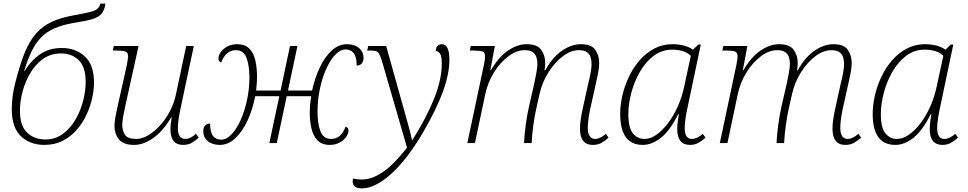

<svg xmlns="http://www.w3.org/2000/svg" viewBox="-20 -790 5343 1060"><path d="M225 10Q146 10 95.5 -38Q45 -86 45 -187Q45 -215 49 -252Q53 -289 66 -340Q90 -434 116.5 -499Q143 -564 179 -605Q215 -646 266 -669.5Q317 -693 390 -706Q461 -718 494.5 -729Q528 -740 534 -770H562Q557 -734 541 -714.5Q525 -695 490 -684.5Q455 -674 390 -664Q325 -653 280.5 -633.5Q236 -614 206 -582.5Q176 -551 154 -505.5Q132 -460 113 -397H115Q152 -457 202 -491Q252 -525 322 -525Q398 -525 448.5 -478.5Q499 -432 499 -333Q499 -293 488.5 -246.5Q478 -200 456.5 -154.5Q435 -109 402.5 -72Q370 -35 325.5 -12.5Q281 10 225 10ZM231 -20Q286 -20 328 -51.5Q370 -83 398 -132Q426 -181 439.5 -235.5Q453 -290 453 -337Q453 -421 414.5 -458Q376 -495 317 -495Q260 -495 218 -465Q176 -435 147.5 -387Q119 -339 104.5 -284Q90 -229 90 -179Q90 -96 129.5 -58Q169 -20 231 -20Z M721 10Q660 10 636 -21Q612 -52 612 -94Q612 -118 618 -148Q624 -178 630 -206L680 -430Q683 -445 685 -458.5Q687 -472 687 -479Q687 -501 671.5 -506Q656 -511 622 -511H603L608 -536H745L673 -211Q666 -179 660.5 -150Q655 -121 655 -100Q655 -70 669.5 -46.5Q684 -23 733 -23Q764 -23 798 -43Q832 -63 863.5 -97.5Q895 -132 918.5 -177Q942 -222 952 -272L1008 -536H1050L979 -202Q972 -171 967 -139Q962 -107 962 -83Q962 -23 1003 -23Q1031 -23 1062 -51L1077 -30Q1058 -12 1038 -1Q1018 10 991 10Q921 10 921 -77Q921 -105 928 -142H925Q880 -66 826 -28Q772 10 721 10Z M1193 10Q1152 10 1127 -11Q1102 -32 1102 -67Q1102 -84 1111.5 -96Q1121 -108 1140 -108Q1140 -59 1156.5 -39Q1173 -19 1201 -19Q1231 -19 1259 -49Q1287 -79 1309 -128.5Q1331 -178 1344 -239Q1357 -300 1357 -363Q1357 -428 1341 -470.5Q1325 -513 1282 -513Q1255 -513 1235 -496.5Q1215 -480 1201 -445Q1186 -451 1186 -467Q1186 -484 1199 -502.5Q1212 -521 1235.5 -533.5Q1259 -546 1289 -546Q1333 -546 1357 -521Q1381 -496 1390 -455Q1399 -414 1399 -366Q1399 -352 1398 -334.5Q1397 -317 1394 -290H1529L1581 -536H1622L1570 -290H1703Q1718 -360 1746 -418.5Q1774 -477 1812 -511.5Q1850 -546 1896 -546Q1937 -546 1962 -525Q1987 -504 1987 -469Q1987 -452 1977.5 -440Q1968 -428 1949 -428Q1949 -477 1932.5 -497Q1916 -517 1888 -517Q1858 -517 1830 -487Q1802 -457 1780 -407.5Q1758 -358 1745.5 -297Q1733 -236 1733 -173Q1733 -108 1749 -65.5Q1765 -23 1808 -23Q1835 -23 1855 -39.5Q1875 -56 1888 -91Q1904 -85 1904 -69Q1904 -52 1890.5 -33.5Q1877 -15 1854 -2.5Q1831 10 1801 10Q1757 10 1733 -15Q1709 -40 1699.5 -81Q1690 -122 1690 -170Q1690 -187 1691.5 -206.5Q1693 -226 1698 -259H1563L1508 0H1467L1522 -259H1389Q1375 -186 1346.5 -124.5Q1318 -63 1279 -26.5Q1240 10 1193 10Z M1977 250Q1927 250 1927 211Q1927 203 1930 195Q1940 198 1951 199.5Q1962 201 1974 201Q2024 201 2070 174.5Q2116 148 2155.5 107.5Q2195 67 2227 25L2089 -452Q2081 -479 2074 -491.5Q2067 -504 2056 -507.5Q2045 -511 2025 -511H2007L2013 -536H2112L2223 -139Q2233 -104 2241 -74Q2249 -44 2255 -14Q2334 -139 2376.5 -245Q2419 -351 2419 -439Q2419 -480 2409 -494Q2399 -508 2386 -508Q2386 -526 2395.5 -536Q2405 -546 2419 -546Q2461 -546 2461 -461Q2461 -383 2426 -286Q2391 -189 2315 -58Q2226 93 2138 171.5Q2050 250 1977 250Z M3253 10Q3182 10 3182 -80Q3182 -105 3186.5 -134.5Q3191 -164 3199 -199L3227 -326Q3235 -358 3240.5 -387Q3246 -416 3246 -436Q3246 -455 3241 -472.5Q3236 -490 3221 -501.5Q3206 -513 3175 -513Q3132 -513 3088 -480Q3044 -447 3009 -392.5Q2974 -338 2959 -272L2943 -201Q2932 -155 2924.5 -99.5Q2917 -44 2915 0H2873Q2875 -45 2882.5 -100.5Q2890 -156 2901 -205L2929 -326Q2935 -355 2941 -387Q2947 -419 2947 -436Q2947 -455 2942 -472.5Q2937 -490 2922 -501.5Q2907 -513 2876 -513Q2832 -513 2787 -479.5Q2742 -446 2707 -390Q2672 -334 2658 -265L2602 0H2560L2652 -434Q2655 -448 2656.5 -460Q2658 -472 2658 -479Q2658 -501 2642.5 -506Q2627 -511 2593 -511H2574L2579 -536H2712L2687 -402H2690Q2733 -476 2785 -511Q2837 -546 2887 -546Q2946 -546 2968 -515Q2990 -484 2990 -442Q2990 -422 2986 -402H2990Q3032 -476 3084 -511Q3136 -546 3187 -546Q3245 -546 3266.5 -515Q3288 -484 3288 -442Q3288 -417 3282 -386.5Q3276 -356 3270 -330L3241 -200Q3234 -170 3229.5 -138.5Q3225 -107 3225 -83Q3225 -56 3235 -39.5Q3245 -23 3266 -23Q3293 -23 3325 -51L3340 -30Q3320 -12 3300 -1Q3280 10 3253 10Z M3529 10Q3404 10 3404 -161Q3404 -211 3416.5 -264.5Q3429 -318 3453 -368Q3477 -418 3512 -458Q3547 -498 3592.5 -522Q3638 -546 3692 -546Q3762 -546 3806 -516L3835 -544H3849L3777 -202Q3770 -171 3765 -139Q3760 -107 3760 -83Q3760 -23 3800 -23Q3828 -23 3860 -51L3875 -30Q3855 -12 3835 -1Q3815 10 3789 10Q3719 10 3719 -77Q3719 -93 3721 -113Q3723 -133 3728 -159H3724Q3678 -68 3628.5 -29Q3579 10 3529 10ZM3538 -23Q3571 -23 3604.5 -46.5Q3638 -70 3668.5 -110.5Q3699 -151 3722 -202.5Q3745 -254 3757 -311L3794 -482Q3773 -502 3745.5 -509Q3718 -516 3692 -516Q3634 -516 3589 -482Q3544 -448 3513 -394Q3482 -340 3465.5 -278Q3449 -216 3449 -160Q3449 -85 3474 -54Q3499 -23 3538 -23Z M4647 10Q4576 10 4576 -80Q4576 -105 4580.5 -134.5Q4585 -164 4593 -199L4621 -326Q4629 -358 4634.5 -387Q4640 -416 4640 -436Q4640 -455 4635 -472.5Q4630 -490 4615 -501.5Q4600 -513 4569 -513Q4526 -513 4482 -480Q4438 -447 4403 -392.5Q4368 -338 4353 -272L4337 -201Q4326 -155 4318.5 -99.5Q4311 -44 4309 0H4267Q4269 -45 4276.5 -100.5Q4284 -156 4295 -205L4323 -326Q4329 -355 4335 -387Q4341 -419 4341 -436Q4341 -455 4336 -472.5Q4331 -490 4316 -501.5Q4301 -513 4270 -513Q4226 -513 4181 -479.5Q4136 -446 4101 -390Q4066 -334 4052 -265L3996 0H3954L4046 -434Q4049 -448 4050.5 -460Q4052 -472 4052 -479Q4052 -501 4036.5 -506Q4021 -511 3987 -511H3968L3973 -536H4106L4081 -402H4084Q4127 -476 4179 -511Q4231 -546 4281 -546Q4340 -546 4362 -515Q4384 -484 4384 -442Q4384 -422 4380 -402H4384Q4426 -476 4478 -511Q4530 -546 4581 -546Q4639 -546 4660.5 -515Q4682 -484 4682 -442Q4682 -417 4676 -386.5Q4670 -356 4664 -330L4635 -200Q4628 -170 4623.5 -138.5Q4619 -107 4619 -83Q4619 -56 4629 -39.5Q4639 -23 4660 -23Q4687 -23 4719 -51L4734 -30Q4714 -12 4694 -1Q4674 10 4647 10Z M4923 10Q4798 10 4798 -161Q4798 -211 4810.5 -264.5Q4823 -318 4847 -368Q4871 -418 4906 -458Q4941 -498 4986.5 -522Q5032 -546 5086 -546Q5156 -546 5200 -516L5229 -544H5243L5171 -202Q5164 -171 5159 -139Q5154 -107 5154 -83Q5154 -23 5194 -23Q5222 -23 5254 -51L5269 -30Q5249 -12 5229 -1Q5209 10 5183 10Q5113 10 5113 -77Q5113 -93 5115 -113Q5117 -133 5122 -159H5118Q5072 -68 5022.5 -29Q4973 10 4923 10ZM4932 -23Q4965 -23 4998.5 -46.5Q5032 -70 5062.5 -110.5Q5093 -151 5116 -202.5Q5139 -254 5151 -311L5188 -482Q5167 -502 5139.5 -509Q5112 -516 5086 -516Q5028 -516 4983 -482Q4938 -448 4907 -394Q4876 -340 4859.5 -278Q4843 -216 4843 -160Q4843 -85 4868 -54Q4893 -23 4932 -23Z"/></svg>

Font: Noto Serif ExtraLight
Style: Italic
Weight: 200
Italic angle: -12°
Designer: Monotype Design Team
Foundry: Monotype Imaging Inc.
Version: Version 2.014; ttfautohint (v1.8.4.7-5d5b)